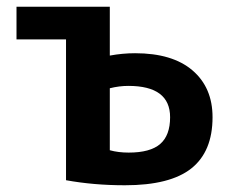

<svg xmlns="http://www.w3.org/2000/svg" viewBox="-20 -540 685 570"><path d="M306 -94Q331 -87 362 -87Q426 -87 455.5 -112.5Q485 -138 485 -192Q485 -285 361 -285Q334 -285 306 -278ZM306 -375Q344 -382 381 -382Q492 -382 551.5 -331Q611 -280 611 -192Q611 -90 548 -40Q485 10 351 10Q258 10 176 -5V-423H29V-520H306Z"/></svg>

Font: M PLUS 1p
Style: Bold
Weight: 700
Version: Version 1.062